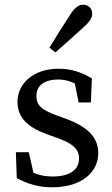

<svg xmlns="http://www.w3.org/2000/svg" viewBox="-20 -778 474 811"><path d="M200.2 13.1C329 13.1 395.1 -54.5 395.1 -130.3C395.1 -193 357.1 -240.3 257.4 -276.8L226.4 -287.9C158.3 -312.7 133.9 -329.8 133.9 -373.8C133.9 -415.5 165.8 -442.1 226.8 -442.1C263.3 -442.1 296.6 -429.3 328.8 -404.4V-431L291.7 -447.5L312.2 -345.2H363.9L368.1 -446.7C324.6 -472.7 282.2 -487.7 227.9 -487.7C115.6 -487.7 53.8 -420.4 53.8 -347.3C53.8 -278.8 101.6 -239.1 174.8 -212.4L221.3 -195.5C284.5 -172.7 313.8 -150.8 313.8 -108.4C313.8 -62.8 278.1 -32.5 202.2 -32.5C152.4 -32.5 114.5 -46.5 79 -73.4V-39L128.5 -16.2L101.7 -135.1H47.1L50.8 -25.3C100 0 143.7 13.1 200.2 13.1ZM188.6 -576.5 214.3 -556.8C255.4 -592.8 294.6 -627.9 335.7 -665.3C363.4 -690.5 369.4 -706.1 369.4 -720C369.4 -745.6 350.9 -758.1 331.4 -758.1C313.5 -758.1 296.4 -747.6 277 -716.8C245.3 -668.5 216.9 -622.5 188.6 -576.5Z"/></svg>

Font: Source Serif Variable
Style: Regular
Weight: 389
Designer: Frank Grießhammer
Foundry: Adobe Systems Incorporated
Version: Version 3.001;hotconv 1.0.111;makeotfexe 2.5.65597